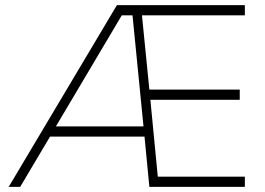

<svg xmlns="http://www.w3.org/2000/svg" viewBox="-20 -732 1036 752"><path d="M939 -672H536L565 -381H919V-341H569L598 -40H939V0H565L546 -197H176L59 0H14L438 -712H939ZM542 -237 499 -672H457L199 -237Z"/></svg>

Font: MuliDisplayVN ExtraLight
Style: Regular
Weight: 200
Designer: Vernon Adams
Foundry: Vernon Adams
Version: Version 2.100